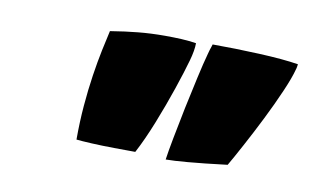

<svg xmlns="http://www.w3.org/2000/svg" viewBox="-39 -792 563 347"><g transform="rotate(10 243.0 -618.0)"><path d="M223.5 -512.5Q207 -512.5 184.8 -512.8Q162.5 -513 143 -514Q123.5 -515 115 -516Q115 -548.5 117.5 -578.5Q120 -608.5 124 -635Q128 -661.5 132.5 -683Q137 -704.5 140.5 -719.5Q168 -724 191 -726.2Q214 -728.5 240 -728.5Q255.5 -728.5 270.2 -727.8Q285 -727 297.5 -725Q297.5 -712 292 -692.5Q286 -671 275 -638.5Q264 -606 250.5 -572Q237 -538 223.5 -512.5ZM280 -508.5Q282 -523 287 -549.2Q292 -575.5 298.2 -605.8Q304.5 -636 310.8 -664Q317 -692 322 -710Q323 -714 324 -717.2Q325 -720.5 326 -723.2Q327 -726 327.5 -728Q368 -728 413 -726Q458 -724 485.5 -719.5Q485 -717.5 484.8 -715Q484.5 -712.5 483.5 -709.5Q479.5 -694 468.2 -668Q457 -642 442.5 -613Q428 -584 414.2 -558.5Q400.5 -533 392 -518.5Q347 -513 320.5 -510.8Q294 -508.5 280 -508.5Z"/></g></svg>

Font: Grandstander Thin Black
Style: Italic
Weight: 900
Italic angle: -15°
Version: Version 1.200